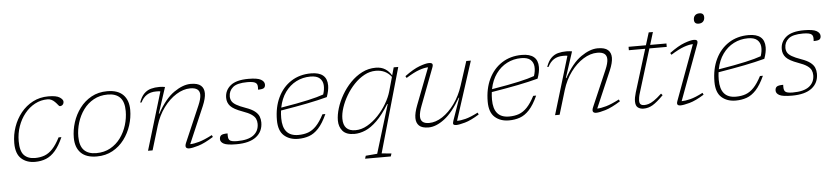

<svg xmlns="http://www.w3.org/2000/svg" viewBox="-51 -1055 6913 1593"><g transform="rotate(-5 3406.0 -258.0)"><path d="M352.5 -498Q296 -498 247.2 -472Q198.5 -446 161.8 -400.5Q125 -355 104.5 -296.2Q84 -237.5 84 -172.5Q84 -89.5 116.2 -55.8Q148.5 -22 208 -22Q251 -22 286.8 -35.2Q322.5 -48.5 354 -81.8Q385.5 -115 416.5 -175.5H440Q409 -105 374 -64.5Q339 -24 297.5 -7Q256 10 204.5 10Q135 10 90.5 -30.5Q46 -71 46 -160Q46 -229 68.5 -293.8Q91 -358.5 132.5 -410Q174 -461.5 232 -491.8Q290 -522 361 -522Q428.5 -522 455.8 -503.5Q483 -485 483 -467.5Q483 -452 473.8 -442.2Q464.5 -432.5 450 -432.5Q444.5 -432.5 435.8 -444.2Q427 -456 412.5 -470.5Q385 -498 352.5 -498Z M851.5 -522Q939.5 -522 984 -476.8Q1028.5 -431.5 1028.5 -350.5Q1028.5 -287 1008.2 -223.2Q988 -159.5 948.5 -106.8Q909 -54 851.2 -22Q793.5 10 719 10Q631 10 586.5 -35.2Q542 -80.5 542 -161.5Q542 -225 562.2 -288.8Q582.5 -352.5 622 -405.2Q661.5 -458 719.2 -490Q777 -522 851.5 -522ZM717 -18Q784 -18 835 -46.5Q886 -75 920.5 -122.5Q955 -170 972.8 -228Q990.5 -286 990.5 -344.5Q990.5 -422 955.5 -458Q920.5 -494 853.5 -494Q787 -494 735.8 -465.5Q684.5 -437 650 -389.5Q615.5 -342 597.8 -284Q580 -226 580 -167.5Q580 -90.5 615.2 -54.2Q650.5 -18 717 -18Z M1127.5 -404H1116Q1133 -452.5 1158 -477.2Q1183 -502 1215.2 -510.8Q1247.5 -519.5 1286.5 -519.5Q1297.5 -519.5 1311 -518.2Q1324.5 -517 1332.5 -515L1262 -298.5H1266.5Q1332 -418 1407 -470Q1482 -522 1547 -522Q1605 -522 1631.2 -499Q1657.5 -476 1657.5 -434.5Q1657.5 -392.5 1631 -330L1499.5 -24Q1530.5 -24.5 1574.5 -37Q1618.5 -49.5 1684.5 -83.5L1692 -67.5Q1618 -21 1566 -5.5Q1514 10 1489 10Q1445 10 1466.5 -39.5L1595.5 -338.5Q1618.5 -392 1618.5 -425Q1618.5 -485.5 1540 -485.5Q1482 -485.5 1423.5 -449.2Q1365 -413 1317.5 -348.8Q1270 -284.5 1244.5 -200.5L1184 0H1146L1291 -481.5Q1284 -484 1274 -484.2Q1264 -484.5 1255.5 -484.5Q1209 -484.5 1177.8 -464Q1146.5 -443.5 1127.5 -404Z M1816 -86Q1815 -65.5 1816.8 -52.2Q1818.5 -39 1826 -30.5Q1839 -15.5 1889.5 -15.5Q1982 -15.5 2026.8 -49.8Q2071.5 -84 2071.5 -144Q2071.5 -167 2062.5 -186.2Q2053.5 -205.5 2028.5 -222.8Q2003.5 -240 1955 -257Q1882.5 -283 1856.2 -311.8Q1830 -340.5 1830 -381.5Q1830 -442.5 1877.5 -482.2Q1925 -522 2027.5 -522Q2102 -522 2131.2 -505.2Q2160.5 -488.5 2160.5 -463Q2160.5 -443 2148.5 -434.2Q2136.5 -425.5 2099.5 -425.5Q2101.5 -444.5 2099.8 -457.8Q2098 -471 2090 -479Q2074.5 -495.5 2017 -495.5Q1930.5 -495.5 1895.8 -465.8Q1861 -436 1861 -390Q1861 -368.5 1870.8 -351Q1880.5 -333.5 1907 -317.8Q1933.5 -302 1983 -284.5Q2033 -267 2058.8 -246.5Q2084.5 -226 2093.8 -202.8Q2103 -179.5 2103 -153Q2103 -77 2046.8 -33.5Q1990.5 10 1881.5 10Q1804.5 10 1776.8 -4.8Q1749 -19.5 1749 -43.5Q1749 -66 1762.5 -76Q1776 -86 1816 -86Z M2638.5 -175.5Q2604 -99.5 2566.5 -59.2Q2529 -19 2487 -4.5Q2445 10 2396.5 10Q2325 10 2279.2 -30.5Q2233.5 -71 2233.5 -160Q2233.5 -267.5 2272.8 -349Q2312 -430.5 2383 -476.2Q2454 -522 2548.5 -522Q2682 -522 2682 -409.5Q2682 -368.5 2662.5 -314.5Q2586 -294 2495.2 -276Q2404.5 -258 2274.5 -236.5Q2270.5 -206 2270.5 -173.5Q2270.5 -22 2400 -22Q2446.5 -22 2482.8 -35.2Q2519 -48.5 2550.8 -81.8Q2582.5 -115 2614 -175.5ZM2541.5 -496Q2477.5 -496 2423.2 -468.2Q2369 -440.5 2331 -387.8Q2293 -335 2278.5 -260.5Q2421 -284 2504.2 -302.8Q2587.5 -321.5 2634.5 -338.5Q2648.5 -380.5 2645.8 -416.2Q2643 -452 2618.2 -474Q2593.5 -496 2541.5 -496Z M3038 190.5 3161 -213.5H3156.5Q3103.5 -127 3053.2 -78.2Q3003 -29.5 2956 -9.8Q2909 10 2864.5 10Q2797.5 10 2767.2 -25Q2737 -60 2737 -112.5Q2737 -159 2753.8 -214Q2770.5 -269 2801.8 -323.2Q2833 -377.5 2876.5 -422.5Q2920 -467.5 2973.2 -494.8Q3026.5 -522 3087.5 -522Q3134 -522 3166 -501.5Q3198 -481 3218.5 -446L3237 -512H3275L3075 190.5L3156 198.5L3148.5 222.5H2934.5L2942 198.5ZM2775.5 -124.5Q2775.5 -20 2876 -20Q2926 -20 2974.8 -47.8Q3023.5 -75.5 3065.8 -120.2Q3108 -165 3138.5 -217Q3169 -269 3182.5 -317L3215.5 -434.5Q3168.5 -496.5 3086 -496.5Q3036 -496.5 2990 -471.5Q2944 -446.5 2905 -405.5Q2866 -364.5 2837 -315Q2808 -265.5 2791.8 -215.8Q2775.5 -166 2775.5 -124.5Z M3691 -26 3756.5 -213.5H3752Q3684.5 -95.5 3614.5 -42.8Q3544.5 10 3482.5 10Q3428 10 3403.8 -13.2Q3379.5 -36.5 3379.5 -77.5Q3379.5 -120 3403.5 -182L3521 -487.5Q3489.5 -487 3445.8 -471.5Q3402 -456 3336 -415L3327.5 -430.5Q3400 -484 3452.2 -503Q3504.5 -522 3530.5 -522Q3553 -522 3558.8 -512.8Q3564.5 -503.5 3556.5 -483L3439 -173.5Q3418.5 -120.5 3418.5 -86.5Q3418.5 -26.5 3489.5 -26.5Q3545 -26.5 3600.8 -63Q3656.5 -99.5 3703 -163.8Q3749.5 -228 3776.5 -311.5L3841.5 -512H3879.5L3722 -24Q3751.5 -23.5 3793.5 -34.2Q3835.5 -45 3898 -77L3905.5 -61Q3835.5 -17.5 3786 -3.8Q3736.5 10 3712.5 10Q3694 10 3689 2Q3684 -6 3691 -26Z M4394 -175.5Q4359.5 -99.5 4322 -59.2Q4284.5 -19 4242.5 -4.5Q4200.5 10 4152 10Q4080.5 10 4034.8 -30.5Q3989 -71 3989 -160Q3989 -267.5 4028.2 -349Q4067.5 -430.5 4138.5 -476.2Q4209.5 -522 4304 -522Q4437.5 -522 4437.5 -409.5Q4437.5 -368.5 4418 -314.5Q4341.5 -294 4250.8 -276Q4160 -258 4030 -236.5Q4026 -206 4026 -173.5Q4026 -22 4155.5 -22Q4202 -22 4238.2 -35.2Q4274.5 -48.5 4306.2 -81.8Q4338 -115 4369.5 -175.5ZM4297 -496Q4233 -496 4178.8 -468.2Q4124.5 -440.5 4086.5 -387.8Q4048.5 -335 4034 -260.5Q4176.5 -284 4259.8 -302.8Q4343 -321.5 4390 -338.5Q4404 -380.5 4401.2 -416.2Q4398.5 -452 4373.8 -474Q4349 -496 4297 -496Z M4517.5 -404H4506Q4523 -452.5 4548 -477.2Q4573 -502 4605.2 -510.8Q4637.5 -519.5 4676.5 -519.5Q4687.5 -519.5 4701 -518.2Q4714.5 -517 4722.5 -515L4652 -298.5H4656.5Q4722 -418 4797 -470Q4872 -522 4937 -522Q4995 -522 5021.2 -499Q5047.5 -476 5047.5 -434.5Q5047.5 -392.5 5021 -330L4889.5 -24Q4920.5 -24.5 4964.5 -37Q5008.5 -49.5 5074.5 -83.5L5082 -67.5Q5008 -21 4956 -5.5Q4904 10 4879 10Q4835 10 4856.5 -39.5L4985.5 -338.5Q5008.5 -392 5008.5 -425Q5008.5 -485.5 4930 -485.5Q4872 -485.5 4813.5 -449.2Q4755 -413 4707.5 -348.8Q4660 -284.5 4634.5 -200.5L4574 0H4536L4681 -481.5Q4674 -484 4664 -484.2Q4654 -484.5 4645.5 -484.5Q4599 -484.5 4567.8 -464Q4536.5 -443.5 4517.5 -404Z M5253 -123Q5246.5 -102.5 5243.8 -86.8Q5241 -71 5241 -59.5Q5241 -36.5 5251.5 -27.8Q5262 -19 5280 -19Q5298 -19 5317.2 -24.8Q5336.5 -30.5 5362.8 -48Q5389 -65.5 5427.5 -101.5L5439.5 -87.5Q5385.5 -33 5349.5 -11.5Q5313.5 10 5273 10Q5245.5 10 5226 -4.2Q5206.5 -18.5 5206.5 -56.5Q5206.5 -86.5 5219.5 -129L5329 -483.5H5193V-512H5337.5L5370 -616.5H5405L5373 -512H5508.5V-483.5H5364Z M5752.5 -688Q5752.5 -711 5765.8 -724.2Q5779 -737.5 5802.5 -737.5Q5839.5 -737.5 5839.5 -702Q5839.5 -679 5826.2 -665.8Q5813 -652.5 5789.5 -652.5Q5752.5 -652.5 5752.5 -688ZM5557.5 -29 5726.5 -487.5Q5695 -487 5651.2 -471.5Q5607.5 -456 5541.5 -415L5533 -430.5Q5605.5 -484 5657.8 -503Q5710 -522 5736 -522Q5758.5 -522 5764 -512.8Q5769.5 -503.5 5762 -483L5592.5 -24Q5622.5 -24 5665.5 -34.8Q5708.5 -45.5 5771 -78L5778.5 -62Q5707 -17.5 5656 -3.8Q5605 10 5580.5 10Q5562 10 5555.8 1.2Q5549.5 -7.5 5557.5 -29Z M6282.5 -175.5Q6248 -99.5 6210.5 -59.2Q6173 -19 6131 -4.5Q6089 10 6040.5 10Q5969 10 5923.2 -30.5Q5877.5 -71 5877.5 -160Q5877.5 -267.5 5916.8 -349Q5956 -430.5 6027 -476.2Q6098 -522 6192.5 -522Q6326 -522 6326 -409.5Q6326 -368.5 6306.5 -314.5Q6230 -294 6139.2 -276Q6048.5 -258 5918.5 -236.5Q5914.5 -206 5914.5 -173.5Q5914.5 -22 6044 -22Q6090.5 -22 6126.8 -35.2Q6163 -48.5 6194.8 -81.8Q6226.5 -115 6258 -175.5ZM6185.5 -496Q6121.5 -496 6067.2 -468.2Q6013 -440.5 5975 -387.8Q5937 -335 5922.5 -260.5Q6065 -284 6148.2 -302.8Q6231.5 -321.5 6278.5 -338.5Q6292.5 -380.5 6289.8 -416.2Q6287 -452 6262.2 -474Q6237.5 -496 6185.5 -496Z M6443.5 -86Q6442.5 -65.5 6444.2 -52.2Q6446 -39 6453.5 -30.5Q6466.5 -15.5 6517 -15.5Q6609.5 -15.5 6654.2 -49.8Q6699 -84 6699 -144Q6699 -167 6690 -186.2Q6681 -205.5 6656 -222.8Q6631 -240 6582.5 -257Q6510 -283 6483.8 -311.8Q6457.5 -340.5 6457.5 -381.5Q6457.5 -442.5 6505 -482.2Q6552.5 -522 6655 -522Q6729.5 -522 6758.8 -505.2Q6788 -488.5 6788 -463Q6788 -443 6776 -434.2Q6764 -425.5 6727 -425.5Q6729 -444.5 6727.2 -457.8Q6725.5 -471 6717.5 -479Q6702 -495.5 6644.5 -495.5Q6558 -495.5 6523.2 -465.8Q6488.5 -436 6488.5 -390Q6488.5 -368.5 6498.2 -351Q6508 -333.5 6534.5 -317.8Q6561 -302 6610.5 -284.5Q6660.5 -267 6686.2 -246.5Q6712 -226 6721.2 -202.8Q6730.5 -179.5 6730.5 -153Q6730.5 -77 6674.2 -33.5Q6618 10 6509 10Q6432 10 6404.2 -4.8Q6376.5 -19.5 6376.5 -43.5Q6376.5 -66 6390 -76Q6403.5 -86 6443.5 -86Z"/></g></svg>

Font: Newsreader 6pt ExtraLight
Style: Italic
Weight: 275
Italic angle: -17°
Designer: Hugues Gentile
Foundry: Production Type
Version: Version 1.003; ttfautohint (v1.8.3)